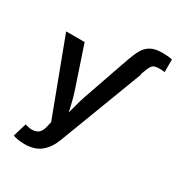

<svg xmlns="http://www.w3.org/2000/svg" viewBox="-216 -874 1134 1222"><g transform="rotate(30 351.5 -263.0)"><path d="M435.1 -545.9 451.2 -591.8Q466.8 -635.7 485.1 -667.7Q503.4 -699.7 534.7 -717Q565.9 -734.4 619.6 -734.4Q661.6 -734.4 691.4 -727.5V-634.8Q671.4 -637.7 653.8 -637.7Q616.7 -637.7 604.5 -626Q592.3 -614.3 583.5 -591.8L565.9 -545.9H569.3L335 70.3Q310.1 135.7 265.6 171.9Q221.2 208 147 208Q120.1 208 97.4 204.1Q74.7 200.2 62 194.8L91.8 95.7L106.9 99.6Q149.9 111.3 178.7 97.4Q207.5 83.5 217.3 36.6L225.1 2L19 -545.9H154.8L254.4 -249Q266.1 -213.4 274.9 -178Q283.7 -142.6 291.5 -106.9Q300.8 -143.1 310.3 -178.5Q319.8 -213.9 332 -249L435.1 -545.9Z"/></g></svg>

Font: Inter SemiBold
Style: Regular
Weight: 600
Designer: Rasmus Andersson
Foundry: rsms
Version: Version 4.001;git-9221beed3